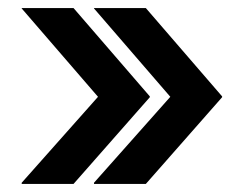

<svg xmlns="http://www.w3.org/2000/svg" viewBox="-20 -510 612 478"><path d="M353 -269H224L34 -489V-490H163L353 -270ZM343 -52H214V-55L404 -269H533V-268ZM533 -269H404L214 -489V-490H343L533 -270ZM163 -52H34V-55L224 -269H353V-268Z"/></svg>

Font: Foldit SemiBold
Style: Regular
Weight: 600
Version: Version 1.003